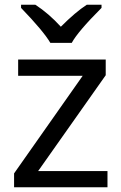

<svg xmlns="http://www.w3.org/2000/svg" viewBox="-20 -786 510 806"><path d="M431.2 0H39.1V-58.1L327.1 -467.8H56.2V-536.1H423.8V-470.2L140.1 -67.9H431.2ZM68.4 -766.1H128.4Q184.1 -730 235.4 -673.8Q296.9 -735.4 344.2 -766.1H406.2V-752.9Q306.2 -652.8 281.2 -606H191.4Q162.1 -655.8 68.4 -752.9Z"/></svg>

Font: NotoSans
Style: Regular
Weight: 400
Designer: Monotype Design team
Foundry: Monotype Imaging Inc.
Version: Version 1.04